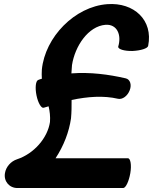

<svg xmlns="http://www.w3.org/2000/svg" viewBox="-20 -873 771 968"><path d="M201 -330C209 -332 217 -335 225 -337C231 -312 234 -286 232 -258C220 -177 151 -98 66 -70C35 -60 10 -32 5 0C-2 41 27 75 68 75H601C614 75 630 41 637 0C644 -41 638 -75 625 -75H260C302 -139 328 -208 338 -276C341 -307 341 -338 341 -369C422 -386 502 -392 575 -375C597 -370 623 -389 634 -418C645 -446 636 -473 614 -478C527 -498 435 -510 340 -503C341 -517 342 -531 343 -545C358 -641 425 -741 512 -748C570 -752 594 -698 576 -638C574 -625 607 -615 648 -616C690 -618 725 -629 727 -642C753 -771 656 -862 521 -852C357 -840 207 -686 191 -522C190 -506 190 -491 191 -476C185 -474 179 -473 173 -470C160 -466 156 -431 164 -392C172 -353 189 -325 201 -330Z"/></svg>

Font: Nupuram Black Oblique
Style: Regular
Weight: 900
Designer: Santhosh Thottingal (santhosh.thottingal@gmail.com)
Foundry: SMC
Version: Version 1.000